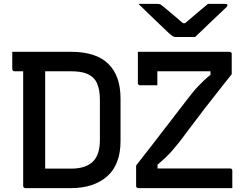

<svg xmlns="http://www.w3.org/2000/svg" viewBox="-20 -966 1290 986"><path d="M344 -700Q409 -700 457 -684.5Q505 -669 536.5 -638Q568 -607 583.5 -562.5Q599 -518 599 -459V-241Q599 -181 581.5 -135.5Q564 -90 530.5 -60.5Q497 -31 450.5 -15.5Q404 0 347 0Q324 0 296 0Q268 0 240 0Q212 0 186 0Q160 0 140 0Q120 0 110 0Q106 0 102.5 -3Q99 -6 99 -11Q99 -91 99 -170.5Q99 -250 99 -329.5Q99 -409 99 -488.5Q99 -568 99 -647H220L212 -629Q212 -602 212 -571.5Q212 -541 212 -514Q212 -461 212 -409.5Q212 -358 212 -307.5Q212 -257 212 -205.5Q212 -154 212 -100Q227 -100 250 -100Q273 -100 298 -100Q323 -100 344 -100Q384 -100 412 -109.5Q440 -119 458 -137Q476 -155 484.5 -183Q493 -211 493 -248V-452Q493 -481 489 -502.5Q485 -524 477 -541Q469 -558 455 -570Q442 -581 426 -587.5Q410 -594 389.5 -597Q369 -600 341 -600Q307 -600 269.5 -600Q232 -600 193.5 -600Q155 -600 119.5 -600Q84 -600 54 -600Q51 -600 48.5 -601.5Q46 -603 44.5 -605.5Q43 -608 43 -611Q43 -631 43 -655Q43 -679 43 -700Q74 -700 110.5 -700Q147 -700 186.5 -700Q226 -700 266 -700Q306 -700 344 -700ZM1173 0H690Q685 0 682 -3Q679 -6 679 -11V-116Q721 -169 762 -222.5Q803 -276 846 -331.5Q889 -387 935 -447Q954 -472 969.5 -491Q985 -510 998.5 -524Q1012 -538 1025.5 -551Q1039 -564 1055 -577Q1071 -590 1091 -606L1061 -560V-625L1080 -600Q1041 -600 1008.5 -600Q976 -600 948.5 -600Q921 -600 897 -600Q873 -600 851 -600Q829 -600 807 -600H776Q755 -600 738.5 -606Q722 -612 711 -624.5Q700 -637 694.5 -655.5Q689 -674 688 -700H1159Q1163 -700 1165 -698.5Q1167 -697 1168.5 -695Q1170 -693 1170 -689V-585Q1146 -555 1110.5 -510Q1075 -465 1031.5 -409Q988 -353 938 -286Q915 -254 896.5 -231Q878 -208 863 -191Q848 -174 833.5 -160Q819 -146 802.5 -132Q786 -118 766 -100L789 -138V-74L772 -101Q811 -101 846.5 -101Q882 -101 914 -101Q946 -101 975.5 -101Q1005 -101 1032 -101Q1059 -101 1084 -101H1162Q1167 -101 1170 -98Q1173 -95 1173 -90Q1173 -67 1173 -45Q1173 -23 1173 0ZM788 -528Q765 -528 744 -528Q723 -528 699 -528Q696 -528 693.5 -529.5Q691 -531 689.5 -533.5Q688 -536 688 -539Q688 -556 688 -576.5Q688 -597 688 -619.5Q688 -642 688 -662.5Q688 -683 688 -700Q728 -700 750 -692Q772 -684 780 -666.5Q788 -649 788 -619Q788 -606 788 -589.5Q788 -573 788 -557.5Q788 -542 788 -528ZM982 -776Q971 -776 951 -776Q931 -776 911.5 -776Q892 -776 881 -776Q874 -776 868 -779.5Q862 -783 847 -796Q839 -804 821.5 -820.5Q804 -837 781.5 -858.5Q759 -880 735.5 -903Q712 -926 691 -946Q712 -946 738 -946Q764 -946 785 -946Q796 -946 801 -944.5Q806 -943 814 -936Q829 -924 862.5 -896Q896 -868 944 -826L891 -847Q908 -847 924.5 -847Q941 -847 957 -847L905 -825Q952 -866 987 -895Q1022 -924 1048 -946H1137Q1141 -946 1143.5 -945.5Q1146 -945 1147 -943.5Q1148 -942 1148 -939Q1148 -935 1144.5 -931Q1141 -927 1126 -913Q1113 -901 1094 -883Q1075 -865 1054 -845Q1033 -825 1014 -806.5Q995 -788 982 -776Z"/></svg>

Font: Recursive Medium
Style: Regular
Weight: 500
Version: Version 1.085